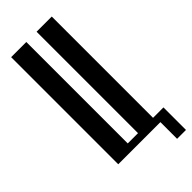

<svg xmlns="http://www.w3.org/2000/svg" viewBox="-261 -738 886 886"><g transform="rotate(-45 182.5 -295.0)"><path d="M32 -699H131V-37H198V-699H297V-38H365V109H307V0H32Z"/></g></svg>

Font: Moniqa ExtBd Cond Paragraph
Style: Regular
Weight: 800
Width: 3
Designer: Rajesh Rajput
Foundry: Rajesh Rajput
Version: Version 1.000